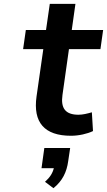

<svg xmlns="http://www.w3.org/2000/svg" viewBox="-20 -695 556 998"><path d="M349.1 10.7C389.6 10.7 434.1 0.5 463.4 -13.7L457.5 -111.3C433.6 -104.5 410.6 -98.6 387.7 -98.6C319.8 -98.6 294.9 -132.8 304.7 -201.2L338.4 -439.5H502L516.1 -539.1H353L372.1 -674.8H238.8L219.2 -539.1H114.3L100.1 -439.5H205.1L169.9 -193.4C150.9 -59.1 210.4 10.7 349.1 10.7ZM257.8 283.2C304.7 245.1 326.7 199.7 334.5 142.6L344.7 74.2H210.4L195.8 179.2H259.8C253.4 205.1 239.7 227.1 213.9 250Z"/></svg>

Font: Winston SemiBold
Style: Italic
Weight: 600
Italic angle: -8.13011°
Designer: Vernon Adams, Kim Jin-seong, David Berlow, Cristiano Sobral
Foundry: The Winston Project Authors
Version: Version 3.004